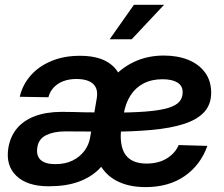

<svg xmlns="http://www.w3.org/2000/svg" viewBox="-20 -764 928 796"><path d="M182.1 8.3Q92.8 8.3 47.9 -34.9Q2.9 -78.1 14.6 -150.9Q22.5 -197.8 49.8 -231Q77.1 -264.2 123.5 -282Q169.9 -299.8 234.9 -300.3Q261.2 -300.3 285.2 -299.6Q309.1 -298.8 335.9 -298.3Q362.8 -297.9 396 -297.9L386.2 -218.3Q352.5 -218.3 317.4 -219Q282.2 -219.7 249.5 -219.2Q203.6 -219.2 171.9 -203.9Q140.1 -188.5 134.8 -153.3Q129.4 -118.7 148.4 -101.1Q167.5 -83.5 209.5 -83.5Q250.5 -83.5 280.8 -98.4Q311 -113.3 329.8 -138.4Q348.6 -163.6 353.5 -193.4L381.3 -357.4Q387.7 -396 366 -416.3Q344.2 -436.5 295.9 -436.5Q266.6 -436.5 242.7 -427.5Q218.8 -418.5 202.9 -401.6Q187 -384.8 180.7 -360.8L62 -362.8Q73.2 -412.1 106.7 -450.4Q140.1 -488.8 192.4 -510.7Q244.6 -532.7 311 -532.7Q377.9 -532.7 419.2 -510.5Q460.4 -488.3 477.1 -449Q493.7 -409.7 484.9 -358.9L449.2 -145L441.4 -144Q424.8 -97.7 391.1 -63.5Q357.4 -29.3 305.7 -10.5Q253.9 8.3 182.1 8.3ZM583.5 11.7Q512.2 11.7 461.9 -15.1Q411.6 -42 387 -95.7Q362.3 -149.4 367.7 -230Q371.6 -298.3 394.3 -354.2Q417 -410.2 455.8 -450.2Q494.6 -490.2 546.1 -512Q597.7 -533.7 659.2 -533.7Q716.3 -533.7 760.5 -515.9Q804.7 -498 830.1 -463.4Q855.5 -428.7 855.5 -379.4Q855.5 -331.5 827.1 -300Q798.8 -268.6 743.4 -250.5Q688 -232.4 606.9 -225.1Q525.9 -217.8 420.4 -217.8L432.1 -296.9Q524.4 -296.9 583.7 -301.5Q643.1 -306.2 676.8 -316.4Q710.4 -326.7 723.9 -342.8Q737.3 -358.9 737.3 -381.8Q737.3 -408.7 715.1 -422.1Q692.9 -435.5 653.8 -435.5Q608.9 -435.5 575.4 -418.2Q542 -400.9 521 -368.2Q500 -335.4 492.2 -288.6Q489.7 -275.4 487.1 -259Q484.4 -242.7 482.4 -227.3Q480.5 -211.9 480.5 -200.7Q480.5 -142.1 507.3 -114Q534.2 -85.9 587.4 -85.9Q637.2 -85.9 671.9 -107.4Q706.5 -128.9 720.7 -162.6L839.8 -159.2Q811 -79.1 745.1 -33.7Q679.2 11.7 583.5 11.7ZM434.6 -601.1 535.2 -744.1H660.2L525.9 -601.1Z"/></svg>

Font: Inter 28pt SemiBold
Style: Italic
Weight: 600
Italic angle: -9.3988°
Designer: Rasmus Andersson
Foundry: rsms
Version: Version 4.001;git-66647c0bb